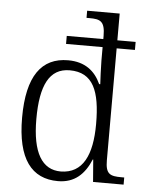

<svg xmlns="http://www.w3.org/2000/svg" viewBox="-54 -804 656 858"><g transform="rotate(5 274.0 -375.0)"><path d="M238 10C313 10 357 -33 385 -100H387L395 0H532V-32H520C469 -32 448 -39 448 -102V-604H530V-640H448V-760H302V-728H315C363 -728 385 -721 385 -654V-640H221V-604H385V-543C385 -514 388 -455 389 -438H384C358 -495 313 -532 237 -532C118 -532 54 -446 54 -259C54 -73 120 10 238 10ZM247 -34C163 -34 118 -107 118 -258C118 -410 157 -488 248 -488C353 -488 386 -407 386 -259C386 -120 346 -35 247 -34Z"/></g></svg>

Font: Noto Serif Myanmar SemiCondensed Light
Style: Regular
Weight: 300
Width: 4
Designer: Ben Mitchell and the Monotype Design Team
Foundry: Monotype Imaging Inc.
Version: Version 2.106